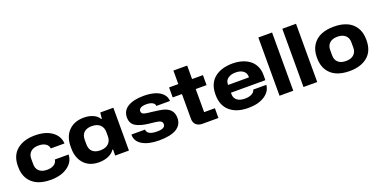

<svg xmlns="http://www.w3.org/2000/svg" viewBox="-19 -1488 4458 2258"><g transform="rotate(-20 2210.5 -359.5)"><path d="M340.8 9.8Q247.6 9.8 178.7 -19.8Q109.9 -49.3 70.3 -111.8Q30.8 -174.3 30.8 -264.2V-272.9Q30.8 -406.7 114.7 -476.3Q198.7 -545.9 340.8 -545.9Q472.7 -545.9 552 -488.8Q631.3 -431.6 637.2 -337.9H465.8Q460.9 -377.9 427.2 -398.9Q393.6 -419.9 340.8 -419.9Q276.9 -419.9 242.4 -388.4Q208 -356.9 208 -304.2V-231.9Q208 -179.2 242.4 -147.7Q276.9 -116.2 340.8 -116.2Q395 -116.2 428.2 -138.7Q461.4 -161.1 465.8 -199.2H638.2Q635.7 -107.4 554 -48.8Q472.2 9.8 340.8 9.8Z M945.8 9.8Q827.1 9.8 759.8 -63.2Q692.4 -136.2 692.4 -258.8V-276.9Q692.4 -402.8 762.9 -474.4Q833.5 -545.9 953.6 -545.9Q1019 -545.9 1069.8 -522.7Q1120.6 -499.5 1140.6 -460.9H1149.4L1156.7 -536.1H1320.8V0H1148.4L1149.4 -76.2H1140.6Q1118.2 -37.1 1065.4 -13.7Q1012.7 9.8 945.8 9.8ZM1006.8 -117.2Q1072.3 -117.2 1108.9 -150.6Q1145.5 -184.1 1145.5 -242.2V-294.9Q1145.5 -353 1108.9 -386.5Q1072.3 -419.9 1006.8 -419.9Q944.8 -419.9 910.2 -388.9Q875.5 -357.9 875.5 -296.9V-241.2Q875.5 -179.7 909.9 -148.4Q944.3 -117.2 1006.8 -117.2Z M1699.2 9.8Q1565.4 9.8 1488 -36.6Q1410.6 -83 1412.1 -167H1582.5Q1587.4 -97.2 1711.4 -97.2Q1812.5 -97.2 1812.5 -151.9Q1812.5 -166 1806.9 -175.8Q1801.3 -185.5 1790 -191.7Q1778.8 -197.8 1763.9 -201.4Q1749 -205.1 1728 -207.8Q1707 -210.4 1684.1 -212.9Q1670.4 -213.9 1663.1 -214.8Q1543 -227.5 1487.1 -263.2Q1431.2 -298.8 1431.2 -372.1Q1431.2 -459 1503.9 -502.4Q1576.7 -545.9 1702.1 -545.9Q1781.7 -545.9 1841.8 -527.3Q1901.9 -508.8 1936.8 -471.7Q1971.7 -434.6 1974.1 -382.8H1803.2Q1803.2 -409.7 1774.7 -425.8Q1746.1 -441.9 1698.2 -441.9Q1651.9 -441.9 1627.7 -428Q1603.5 -414.1 1603.5 -389.2Q1603.5 -360.8 1631.1 -350.8Q1658.7 -340.8 1743.2 -333Q1838.9 -322.3 1878.4 -309.6Q1961.9 -283.2 1981.4 -215.8Q1988.3 -192.4 1988.3 -164.1Q1988.3 -80.6 1916 -35.4Q1843.8 9.8 1699.2 9.8Z M2242.2 0Q2191.4 0 2162.6 -26.4Q2133.8 -52.7 2133.8 -103V-411.1H2018.1V-536.1H2133.8V-705.1H2306.2V-536.1H2441.9V-411.1H2306.2V-122.1H2440.9V0Z M2814.5 9.8Q2669.4 9.8 2585.9 -61.5Q2502.4 -132.8 2502.4 -266.1V-272Q2502.4 -406.2 2586.4 -476.1Q2670.4 -545.9 2814.5 -545.9Q2877.4 -545.9 2931.4 -529.8Q2985.4 -513.7 3025.6 -482.9Q3065.9 -452.1 3088.9 -404.3Q3111.8 -356.4 3111.8 -296.9V-229H2680.7V-210.9Q2680.7 -162.1 2715.6 -134.5Q2750.5 -106.9 2814.5 -106.9Q2865.7 -106.9 2899.9 -125.5Q2934.1 -144 2939.5 -173.8H3103.5Q3096.2 -91.3 3017.6 -40.8Q2939 9.8 2814.5 9.8ZM2680.7 -335V-326.2H2941.9V-335Q2941.9 -381.3 2906.5 -407.7Q2871.1 -434.1 2812.5 -434.1Q2753.9 -434.1 2717.3 -408Q2680.7 -381.8 2680.7 -335Z M3205.6 0V-729H3377.4V0Z M3505.4 0V-729H3677.2V0Z M4081.1 9.8Q3988.3 9.8 3919.7 -19.8Q3851.1 -49.3 3811.5 -111.8Q3772 -174.3 3772 -264.2V-272.9Q3772 -362.8 3811.8 -425Q3851.6 -487.3 3919.9 -516.6Q3988.3 -545.9 4081.1 -545.9Q4173.8 -545.9 4242.2 -516.6Q4310.5 -487.3 4350.3 -425Q4390.1 -362.8 4390.1 -272.9V-264.2Q4390.1 -129.9 4306.9 -60.1Q4223.6 9.8 4081.1 9.8ZM4214.4 -231.9V-304.2Q4214.4 -356.4 4179.7 -388.2Q4145 -419.9 4081.1 -419.9Q4017.6 -419.9 3983.4 -388.2Q3949.2 -356.4 3949.2 -304.2V-231.9Q3949.2 -179.7 3983.4 -147.9Q4017.6 -116.2 4081.1 -116.2Q4144.5 -116.2 4179.4 -147.9Q4214.4 -179.7 4214.4 -231.9Z"/></g></svg>

Font: Hubot Sans Expanded
Style: Bold
Weight: 700
Width: 7
Designer: Deni Anggara
Foundry: GitHub
Version: Version 1.001;gftools[0.9.31]